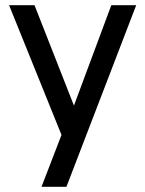

<svg xmlns="http://www.w3.org/2000/svg" viewBox="-20 -520 560 740"><path d="M217 0 15 -500H113L265 -113L409 -500H505L236 200H140Z"/></svg>

Font: Retni Sans Medium
Style: Regular
Weight: 500
Designer: Vitaly Kuzmin
Foundry: ParaType Ltd.
Version: Version 1.00;March 2, 2019;FontCreator 11.5.0.2425 64-bit; t